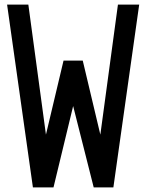

<svg xmlns="http://www.w3.org/2000/svg" viewBox="-20 -820 640 840"><path d="M124 0 11 -800H104L181 -231L258 -555H342L419 -231L496 -800H589L476 0H390L300 -356L214 0Z"/></svg>

Font: Victor Mono SemiBold
Style: Regular
Weight: 600
Monospace: yes
Designer: Rune Bjørnerås
Version: Version 1.561;gftools[0.9.30]